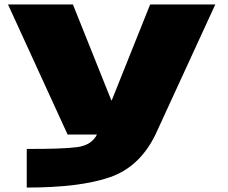

<svg xmlns="http://www.w3.org/2000/svg" viewBox="-20 -606 1025 865"><path d="M284.5 0H680.5L950 -586H656.5L483.5 -154H481.5L308.5 -586H16ZM100.5 239Q340.5 239 475 192.5Q609.5 146 680.5 0L417.5 -1Q393 48.5 326.8 57Q260.5 65.5 100.5 65Z"/></svg>

Font: Anybody ExtraExpanded Black
Style: Regular
Weight: 900
Width: 8
Version: Version 1.113;gftools[0.9.25]